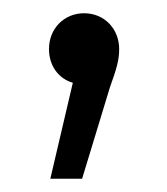

<svg xmlns="http://www.w3.org/2000/svg" viewBox="-20 -124 252 290"><path d="M107 -104C77 -104 54 -81 54 -50C54 -24 69 -5 90 1L56 146H104L146 8C156 -20 160 -33 160 -50C160 -80 138 -104 107 -104Z"/></svg>

Font: Talent
Style: Regular
Weight: 400
Designer: Mike Powis
Version: Version 1.001;hotconv 1.0.109;makeotfexe 2.5.65596